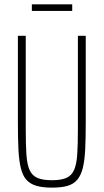

<svg xmlns="http://www.w3.org/2000/svg" viewBox="-20 -852 475 880"><path d="M218 8Q175 8 146.5 -0.5Q118 -9 101 -28Q84 -47 75.5 -81.5Q67 -116 64.5 -167Q62 -218 62 -290V-688H98V-260Q98 -190 101 -144.5Q104 -99 115.5 -73Q127 -47 151.5 -36.5Q176 -26 218 -26Q260 -26 284 -36.5Q308 -47 319.5 -73Q331 -99 334 -144.5Q337 -190 337 -260V-688H373V-290Q373 -218 370.5 -167Q368 -116 359.5 -82Q351 -48 334 -28Q317 -8 289 0Q261 8 218 8ZM126 -802V-832H311V-802Z"/></svg>

Font: Saira ExtraCondensed Thin
Style: Regular
Weight: 250
Width: 2
Designer: Hector Gatti with collaboration of the Omnibus-Type team
Foundry: Omnibus-Type
Version: Version 1.101